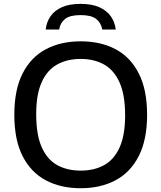

<svg xmlns="http://www.w3.org/2000/svg" viewBox="-20 -963 834 992"><path d="M397 9.5Q293.5 9.5 216.5 -31.5Q139.5 -72.5 96.8 -156.5Q54 -240.5 54 -370Q54 -499.5 96.8 -583.5Q139.5 -667.5 216.8 -708.5Q294 -749.5 397 -749.5Q500.5 -749.5 577.5 -708.5Q654.5 -667.5 697.2 -583.2Q740 -499 740 -370Q740 -241 697 -156.8Q654 -72.5 576.8 -31.5Q499.5 9.5 397 9.5ZM397 -81.5Q467 -81.5 518.5 -110.2Q570 -139 598.2 -202Q626.5 -265 626.5 -367Q626.5 -472 598 -536.2Q569.5 -600.5 518 -629.5Q466.5 -658.5 397 -658.5Q327.5 -658.5 275.8 -630Q224 -601.5 195.5 -538.5Q167 -475.5 167 -373Q167 -267.5 195.2 -203.2Q223.5 -139 275.2 -110.2Q327 -81.5 397 -81.5ZM216 -810.5Q220.5 -849.5 241.2 -879.2Q262 -909 300.2 -926Q338.5 -943 396.5 -943Q454.5 -943 493 -925.8Q531.5 -908.5 552.5 -878.8Q573.5 -849 578 -810.5H508.5Q502 -845.5 476.8 -865.2Q451.5 -885 396.5 -885Q341.5 -885 316.5 -865.2Q291.5 -845.5 285.5 -810.5Z"/></svg>

Font: Encode Sans SC SemiExpanded Medium
Style: Regular
Weight: 500
Width: 6
Designer: Multiple Designers
Foundry: Impallari Type
Version: Version 3.002